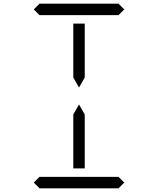

<svg xmlns="http://www.w3.org/2000/svg" viewBox="-20 -1020 856 1040"><path d="M163 -969 194 -1000H622L653 -969L622 -938H620H439H377H196H194ZM439 -382V-108H377V-382V-400L408 -454L439 -400ZM377 -892H439V-618V-600L408 -546L377 -600V-618ZM653 -31 622 0H194L163 -31L194 -62H196H377H439H620H622Z"/></svg>

Font: DSEG14 Classic Mini
Style: Light
Weight: 300
Designer: Keshikan(Twitter:@keshinomi_88pro)
Version: Version 0.46